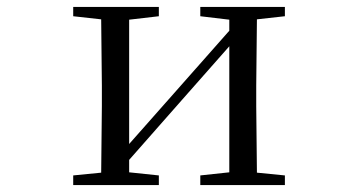

<svg xmlns="http://www.w3.org/2000/svg" viewBox="-20 -536 1040 556"><path d="M560 -489 644 -479V-447L484 -266L354 -119V-479L440 -489V-516H192V-489L273 -480L275 -288V-229L273 -36L192 -28V0H440V-28L354 -37V-73L509 -249L644 -402V-37L560 -28V0H805V-28L724 -36L722 -229V-288L724 -480L805 -489V-516H560Z"/></svg>

Font: Harano Aji Mincho CN
Style: Regular
Weight: 400
Foundry: Masamichi Hosoda
Version: HaranoAjiMinchoCN-Regular version 20230610;ttx 4.39.4